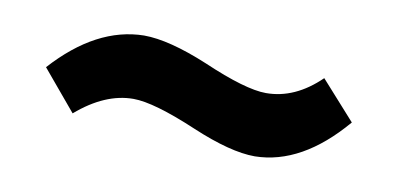

<svg xmlns="http://www.w3.org/2000/svg" viewBox="-32 -400 580 280"><g transform="rotate(10 258.0 -260.0)"><path d="M484.4 -260.7 433.6 -317.4Q396.5 -281.2 353.5 -281.2Q323.2 -281.2 259.8 -308.6Q201.2 -333 164.1 -333Q93.8 -332 31.2 -262.7L81.1 -203.1Q123 -239.3 165 -239.3Q195.3 -239.3 259.8 -211.9Q317.4 -187.5 353.5 -187.5Q422.9 -188.5 484.4 -260.7Z"/></g></svg>

Font: Yaldevi Colombo SemiBold
Style: Regular
Weight: 600
Designer: Sol Matas, Denzil Rajitha, Kosala Senevirathne and Pathum Egodawatta
Foundry: Mooniak
Version: Version 1.020 ; ttfautohint (v1.6)